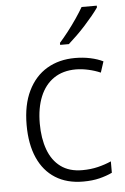

<svg xmlns="http://www.w3.org/2000/svg" viewBox="-55 -806 558 856"><g transform="rotate(-5 224.5 -378.0)"><path d="M283 10Q210 10 158.5 -22.5Q107 -55 80 -116Q53 -177 53 -263Q53 -353 83.5 -415.5Q114 -478 168 -510Q222 -542 294 -542Q330 -542 362.5 -535Q395 -528 419 -516L403 -467Q378 -478 348.5 -484.5Q319 -491 293 -491Q235 -491 194.5 -463.5Q154 -436 133 -385Q112 -334 112 -264Q112 -198 130.5 -147.5Q149 -97 187 -69Q225 -41 283 -41Q321 -41 353.5 -49Q386 -57 413 -69V-18Q388 -6 356 2Q324 10 283 10ZM411 -758Q400 -742 384 -722.5Q368 -703 349 -682Q330 -661 310 -641.5Q290 -622 272 -606H233V-615Q251 -635 272 -662Q293 -689 312 -717Q331 -745 343 -766H411Z"/></g></svg>

Font: Noto Sans Display Light
Style: Regular
Weight: 300
Designer: Monotype Design Team
Foundry: Monotype Imaging Inc.
Version: Version 2.003